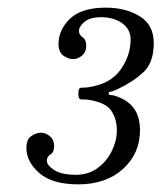

<svg xmlns="http://www.w3.org/2000/svg" viewBox="-20 -933 422 502"><path d="M49 -546.5Q49 -568.5 61.8 -577.2Q74.5 -586 87.5 -586Q99.5 -586 110.5 -576.8Q121.5 -567.5 121.5 -551Q121.5 -535 112 -529.2Q102.5 -523.5 102.5 -513Q102.5 -501 121.5 -488.5Q140.5 -476 178.5 -476Q211.5 -476 235.5 -493.8Q259.5 -511.5 272.5 -538.5Q285.5 -565.5 285.5 -592Q285.5 -622 271 -643.5Q256.5 -665 212 -672Q201.5 -673.5 193.2 -673Q185 -672.5 185 -685.5V-691Q185 -704 193.5 -703.8Q202 -703.5 212 -705Q268.5 -713.5 295 -750.5Q321.5 -787.5 321.5 -829.5Q321.5 -856 299.8 -872Q278 -888 244.5 -888Q215.5 -888 201 -876Q186.5 -864 186.5 -852Q186.5 -841.5 196 -835.5Q205.5 -829.5 205.5 -813.5Q205.5 -797 194.5 -787.8Q183.5 -778.5 171.5 -778.5Q158.5 -778.5 145.8 -787.5Q133 -796.5 133 -818Q133 -855 163 -884Q193 -913 256.5 -913Q308.5 -913 345.2 -890.5Q382 -868 382 -820.5Q382 -769.5 355.2 -744.5Q328.5 -719.5 289.5 -701Q272.5 -693 268.2 -693Q264 -693 264 -688Q264 -684.5 271.2 -684.2Q278.5 -684 288 -680Q317 -669 331.5 -647.8Q346 -626.5 346 -592Q346 -531.5 301.5 -491.2Q257 -451 184.5 -451Q116.5 -451 82.8 -480.5Q49 -510 49 -546.5Z"/></svg>

Font: Besley* Condensed
Style: Italic
Weight: 400
Width: 3
Italic angle: -13°
Designer: Owen Earl
Foundry: indestructible type*
Version: Version 3.000; ttfautohint (v1.8.3)